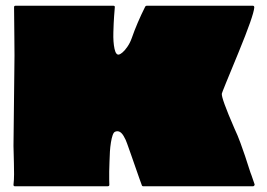

<svg xmlns="http://www.w3.org/2000/svg" viewBox="-20 -649 929 669"><path d="M856 -39Q860 -26 867 -7Q868 -5 866 -2.5Q864 0 862 0H479Q475 0 474 -4Q472 -9 465.5 -27.5Q459 -46 451.5 -67.5Q444 -89 436.5 -110.5Q429 -132 423 -148.5Q417 -165 414 -169Q400 -198 381 -190Q376 -188 372.5 -178Q369 -168 366.5 -152.5Q364 -137 363 -121Q362 -105 361.5 -85Q361 -65 360.5 -51.5Q360 -38 360.5 -22.5Q361 -7 361 -5Q361 0 355 0H32Q27 0 27 -5Q29 -22 29 -42Q29 -69 27 -141L30 -408Q31 -447 30 -520.5Q29 -594 29 -624Q29 -629 34 -629H375Q381 -629 380 -623Q379 -612 377.5 -591.5Q376 -571 375 -536.5Q374 -502 379 -479Q384 -456 395 -459Q399 -460 406.5 -466Q414 -472 423.5 -485.5Q433 -499 439 -516Q457 -568 486 -626Q488 -629 491 -629H861Q866 -629 866 -623Q864 -595 811 -466Q753 -326 753 -323Q750 -309 797 -201Q808 -178 818 -150.5Q828 -123 834 -105Q840 -87 847 -65Q854 -43 856 -39Z"/></svg>

Font: Cubao Free Wide
Style: Wide
Weight: 400
Designer: Aaron Amar
Version: Version 001.001